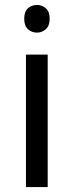

<svg xmlns="http://www.w3.org/2000/svg" viewBox="-20 -757 298 777"><path d="M173 -536V0H85V-536ZM130 -737Q150 -737 165.5 -723.5Q181 -710 181 -681Q181 -653 165.5 -639Q150 -625 130 -625Q108 -625 93 -639Q78 -653 78 -681Q78 -710 93 -723.5Q108 -737 130 -737Z"/></svg>

Font: gurmukhi25
Style: Book
Weight: 400
Designer: Jelle Bosma - Monotype Design Team
Foundry: Monotype Imaging Inc.
Version: Version 2.003